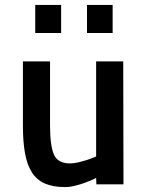

<svg xmlns="http://www.w3.org/2000/svg" viewBox="-20 -748 600 779"><path d="M480 -499 481 0H371L370 -26Q348 -15 326 -7Q307 0 285 5.5Q263 11 243 11Q195 11 162 -3.5Q129 -18 109.5 -48.5Q90 -79 81.5 -126Q73 -173 73 -238V-499H183V-239Q183 -158 198.5 -121.5Q214 -85 264 -85Q281 -85 299 -89.5Q317 -94 333 -99Q351 -105 370 -113V-499ZM123 -728H228V-614H123ZM333 -728H437V-614H333Z"/></svg>

Font: Panefresco 750wt
Style: Regular
Weight: 750
Foundry: Campivisivi & Chank Co
Version: Version 1.000